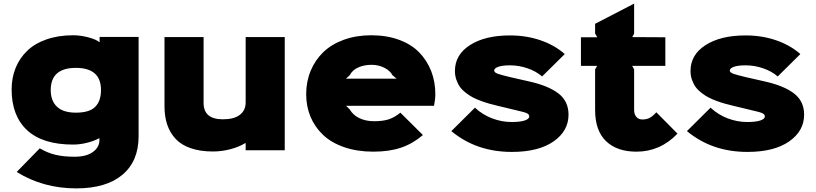

<svg xmlns="http://www.w3.org/2000/svg" viewBox="-20 -837 4554 1072"><path d="M543.9 -334Q543.9 -458 403.8 -458Q263.2 -458 263.2 -334Q263.2 -274.4 298.1 -241.2Q333 -208 403.8 -208Q479.5 -208 511.7 -240.7Q543.9 -273.4 543.9 -334ZM536.1 -630.9H753.9V-76.2Q753.9 62.5 663.6 138.7Q573.2 214.8 405.8 214.8Q220.7 214.8 73.2 123L202.1 -8.8Q243.7 16.1 289.1 27.1Q334.5 38.1 396 38.1Q461.9 38.1 498.5 11.7Q535.2 -14.6 535.2 -55.2V-64.9H533.2Q505.4 -49.8 465.8 -39.8Q426.3 -29.8 388.2 -29.8Q217.8 -29.8 131.3 -110.1Q44.9 -190.4 44.9 -337.9Q44.9 -402.3 66.9 -457Q88.9 -511.7 131.1 -552.7Q173.3 -593.8 239.3 -616.9Q305.2 -640.1 388.2 -640.1Q428.7 -640.1 472.4 -628.7Q516.1 -617.2 534.2 -602.1H536.1Z M1569.8 -629.9V2H1351.6V-38.1H1349.6Q1312.5 -15.6 1264.4 -3.4Q1216.3 8.8 1169.4 8.8Q1098.1 8.8 1045.4 -9.3Q992.7 -27.3 960.9 -61.3Q929.2 -95.2 913.8 -140.6Q898.4 -186 898.4 -244.1V-629.9H1116.7V-262.2Q1116.7 -170.9 1224.6 -170.9Q1286.6 -170.9 1319.1 -195.8Q1351.6 -220.7 1351.6 -265.1V-629.9Z M1911.6 -397.9H2194.3L2171.4 -417Q2157.7 -442.9 2125.2 -459Q2092.8 -475.1 2054.7 -475.1Q2013.7 -475.1 1980.7 -460.7Q1947.8 -446.3 1932.6 -417ZM2410.6 -311Q2410.6 -283.2 2403.3 -246.1H1912.6L1932.6 -226.1Q1950.7 -194.8 1986.1 -177.5Q2021.5 -160.2 2069.3 -160.2Q2118.7 -160.2 2151.4 -171.1Q2184.1 -182.1 2215.3 -208L2341.3 -83Q2284.7 -34.7 2219 -12.5Q2153.3 9.8 2064.5 9.8Q1974.1 9.8 1902.1 -15.1Q1830.1 -40 1783.9 -83.7Q1737.8 -127.4 1713.6 -185.3Q1689.5 -243.2 1689.5 -311Q1689.5 -381.3 1714.4 -441.4Q1739.3 -501.5 1784.9 -545.7Q1830.6 -589.8 1899.7 -615Q1968.8 -640.1 2052.7 -640.1Q2139.6 -640.1 2208.7 -614.5Q2277.8 -588.9 2321.3 -543.7Q2364.7 -498.5 2387.7 -439.5Q2410.6 -380.4 2410.6 -311Z M3154.3 -196.8Q3154.3 -105.5 3070.3 -47.1Q2986.3 11.2 2837.9 11.2Q2639.6 11.2 2500 -105L2631.8 -235.8Q2674.3 -196.3 2727.8 -176Q2781.2 -155.8 2835.9 -155.8Q2884.3 -155.8 2909.7 -164.3Q2935.1 -172.9 2935.1 -187Q2935.1 -197.8 2922.4 -204.3Q2909.7 -210.9 2871.1 -219.2Q2865.7 -220.2 2816.4 -232.4Q2767.1 -244.6 2759.3 -246.1Q2732.9 -252.4 2712.6 -258.1Q2692.4 -263.7 2666.3 -273.2Q2640.1 -282.7 2620.6 -293Q2601.1 -303.2 2581.3 -318.4Q2561.5 -333.5 2548.8 -350.8Q2536.1 -368.2 2528.1 -391.4Q2520 -414.6 2520 -440.9Q2520 -531.2 2604 -585.2Q2688 -639.2 2827.1 -639.2Q2918.5 -639.2 2997.3 -612.3Q3076.2 -585.4 3133.3 -535.2L3006.8 -410.2Q2972.7 -439.5 2925 -455.8Q2877.4 -472.2 2827.1 -472.2Q2785.2 -472.2 2762.2 -464.1Q2739.3 -456.1 2739.3 -442.9Q2739.3 -432.6 2759 -425.3Q2778.8 -418 2831.1 -405.8L2932.1 -382.8Q3041 -358.9 3097.7 -315.4Q3154.3 -272 3154.3 -196.8Z M3644.5 -210 3762.7 -90.8Q3666 9.8 3533.7 9.8Q3424.8 9.8 3363.8 -48.8Q3302.7 -107.4 3302.7 -223.1V-449.2L3314 -469.2H3223.6V-628.9H3314.9L3302.7 -649.9V-704.1L3520.5 -816.9V-648.9L3509.8 -629.9L3694.8 -628.9V-469.2H3509.8L3520.5 -449.2V-223.1Q3520.5 -198.7 3533 -184.3Q3545.4 -169.9 3566.9 -169.9Q3590.8 -169.9 3608.2 -179.4Q3625.5 -189 3644.5 -210Z M4469.7 -196.8Q4469.7 -105.5 4385.7 -47.1Q4301.8 11.2 4153.3 11.2Q3955.1 11.2 3815.4 -105L3947.3 -235.8Q3989.7 -196.3 4043.2 -176Q4096.7 -155.8 4151.4 -155.8Q4199.7 -155.8 4225.1 -164.3Q4250.5 -172.9 4250.5 -187Q4250.5 -197.8 4237.8 -204.3Q4225.1 -210.9 4186.5 -219.2Q4181.2 -220.2 4131.8 -232.4Q4082.5 -244.6 4074.7 -246.1Q4048.3 -252.4 4028.1 -258.1Q4007.8 -263.7 3981.7 -273.2Q3955.6 -282.7 3936 -293Q3916.5 -303.2 3896.7 -318.4Q3877 -333.5 3864.3 -350.8Q3851.6 -368.2 3843.5 -391.4Q3835.4 -414.6 3835.4 -440.9Q3835.4 -531.2 3919.4 -585.2Q4003.4 -639.2 4142.6 -639.2Q4233.9 -639.2 4312.7 -612.3Q4391.6 -585.4 4448.7 -535.2L4322.3 -410.2Q4288.1 -439.5 4240.5 -455.8Q4192.9 -472.2 4142.6 -472.2Q4100.6 -472.2 4077.6 -464.1Q4054.7 -456.1 4054.7 -442.9Q4054.7 -432.6 4074.5 -425.3Q4094.2 -418 4146.5 -405.8L4247.6 -382.8Q4356.4 -358.9 4413.1 -315.4Q4469.7 -272 4469.7 -196.8Z"/></svg>

Font: Sinkin Sans 900 X Black
Style: Regular
Weight: 950
Designer: Keith Bates
Foundry: K-Type
Version: Sinkin Sans (version 1.0)  by Keith Bates   •   © 2014   www